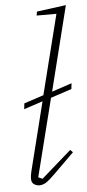

<svg xmlns="http://www.w3.org/2000/svg" viewBox="-55 -787 377 831"><g transform="rotate(-5 134.0 -371.5)"><path d="M83 12Q69 12 58.5 4.5Q48 -3 48 -20Q48 -33 53 -53L127 -349L45 -322L48 -347L133 -375L220 -721H134L137 -738L264 -755L172 -387L259 -416L256 -391L165 -361L80 -23L98 -15L228 -129L239 -118L155 -35Q126 -6 111.5 3Q97 12 83 12Z"/></g></svg>

Font: IBM Plex Serif ExtLt
Style: Italic
Weight: 200
Italic angle: -14°
Designer: Mike Abbink, Paul van der Laan, Pieter van Rosmalen
Foundry: Bold Monday
Version: Version 3.001